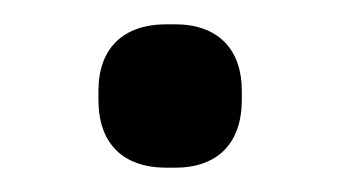

<svg xmlns="http://www.w3.org/2000/svg" viewBox="-20 -429 280 158"><path d="M61 -354V-347C61 -311 81 -291 117 -291H124C159 -291 179 -311 179 -347V-354C179 -389 159 -409 124 -409H117C81 -409 61 -389 61 -354Z"/></svg>

Font: LT Superior Serif Medium
Style: Regular
Weight: 500
Designer: Daniel Lyons
Foundry: LyonsType
Version: Version 2.120;FEAKit 1.0